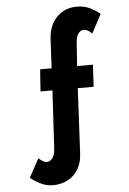

<svg xmlns="http://www.w3.org/2000/svg" viewBox="-64 -841 728 1087"><g transform="rotate(-5 300.0 -297.5)"><path d="M193 200Q240 200 277.5 180Q315 160 337 122.5Q359 85 361 34L380 -335H470L477 -460H387L396 -591Q398 -624 410.5 -642.5Q423 -661 443 -661Q453 -661 463.5 -655.5Q474 -650 489 -636L546 -743Q510 -771 480.5 -783Q451 -795 419 -795Q349 -797 302.5 -751.5Q256 -706 251 -629L242 -460H177L168 -335H236L217 -3Q215 28 202 47Q189 66 168 66Q159 66 148.5 60Q138 54 123 41L65 147Q102 175 131.5 187.5Q161 200 193 200Z"/></g></svg>

Font: Jost
Style: Bold
Weight: 700
Version: Version 3.710